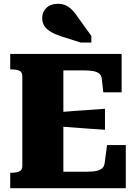

<svg xmlns="http://www.w3.org/2000/svg" viewBox="-20 -995 728 1015"><path d="M645 -228V0H34V-82H44Q67 -82 82.5 -89Q98 -96 98 -118V-592Q98 -614 82.5 -621Q67 -628 44 -628H34V-710H623V-507H526L518 -579Q516 -597 504 -606.5Q492 -616 471 -619.5Q450 -623 420 -623H315V-87H420Q449 -87 469.5 -88.5Q490 -90 503.5 -95.5Q517 -101 524 -109.5Q531 -118 533 -131L546 -228ZM293 -402Q333 -406 373.5 -408.5Q414 -411 454.5 -414Q495 -417 535 -420V-309Q495 -312 454.5 -314.5Q414 -317 374 -320.5Q334 -324 293 -326ZM396 -898Q381 -921 365 -938.5Q349 -956 330 -965.5Q311 -975 285 -975Q248 -975 225.5 -953.5Q203 -932 203 -900Q203 -876 214.5 -858Q226 -840 249 -826.5Q272 -813 306 -802L407 -770H463V-805Z"/></svg>

Font: Roboto Serif 20pt ExtraBold
Style: Regular
Weight: 800
Version: Version 1.008